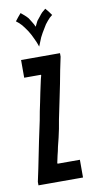

<svg xmlns="http://www.w3.org/2000/svg" viewBox="-75 -654 338 688"><g transform="rotate(-10 93.5 -309.5)"><path d="M141.6 -619.1Q141.6 -619.1 141.6 -619.1Q141.6 -619.1 141.6 -619.1Q134.8 -613.3 128.9 -608.4Q123 -602.5 118.2 -595.7Q112.3 -588.9 106.4 -581.1Q101.6 -572.3 96.7 -561.5Q96.7 -561.5 96.7 -561.5Q96.7 -561.5 96.7 -561.5Q92.8 -571.3 86.9 -580.1Q82 -588.9 77.1 -595.7Q71.3 -602.5 64.5 -608.4Q58.6 -613.3 51.8 -619.1Q51.8 -619.1 41 -606.4Q30.3 -592.8 30.3 -592.8Q30.3 -592.8 30.3 -592.8Q30.3 -592.8 30.3 -592.8Q40 -585.9 49.8 -575.2Q58.6 -564.5 68.4 -549.8Q77.1 -536.1 84 -520.5Q91.8 -504.9 96.7 -489.3Q96.7 -489.3 96.7 -489.3Q96.7 -489.3 96.7 -489.3Q102.5 -504.9 109.4 -520.5Q117.2 -536.1 126 -549.8Q133.8 -564.5 143.6 -575.2Q152.3 -585.9 162.1 -592.8Q162.1 -592.8 152.3 -606.4Q141.6 -619.1 141.6 -619.1ZM169.9 0Q169.9 0 169.9 -32.2Q169.9 -64.5 169.9 -64.5Q169.9 -64.5 129.9 -64.5Q88.9 -64.5 88.9 -64.5Q88.9 -64.5 88.9 -65.4Q87.9 -66.4 87.9 -66.4Q87.9 -66.4 87.9 -66.4Q87.9 -66.4 87.9 -66.4Q90.8 -79.1 93.8 -93.8Q97.7 -108.4 100.6 -124Q104.5 -139.6 108.4 -155.3Q111.3 -170.9 115.2 -186.5Q115.2 -186.5 121.1 -219.7Q127.9 -252 136.7 -294.9Q147.5 -345.7 156.2 -393.6Q166 -440.4 166 -440.4Q166 -440.4 166 -446.3Q166 -453.1 166 -453.1Q166 -453.1 147.5 -453.1Q128.9 -453.1 105.5 -453.1Q76.2 -453.1 49.8 -453.1Q24.4 -453.1 24.4 -453.1Q24.4 -453.1 24.4 -420.9Q24.4 -388.7 24.4 -388.7Q24.4 -388.7 54.7 -388.7Q85 -388.7 85 -388.7Q85 -388.7 85.9 -387.7Q85.9 -386.7 85.9 -386.7Q85.9 -386.7 85.9 -386.7Q85.9 -386.7 85.9 -386.7Q82 -373 79.1 -358.4Q76.2 -343.8 72.3 -327.1Q68.4 -309.6 65.4 -293Q61.5 -276.4 58.6 -260.7Q58.6 -260.7 52.7 -228.5Q45.9 -197.3 37.1 -155.3Q27.3 -104.5 17.6 -58.6Q7.8 -12.7 7.8 -12.7Q7.8 -12.7 7.8 -6.8Q7.8 0 7.8 0Q7.8 0 29.3 0Q49.8 0 77.1 0Q110.4 0 139.6 0Q169.9 0 169.9 0Z"/></g></svg>

Font: AgendaMediumCondGoodkids
Style: AgendaMediumCondGoodkids
Weight: 500
Designer: ""
Version: ""